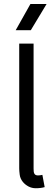

<svg xmlns="http://www.w3.org/2000/svg" viewBox="-20 -953 277 980"><path d="M78.1 -730.5H151.4V-93.3Q151.4 -85.4 152.1 -77.6Q152.8 -69.8 156.7 -64.5Q162.1 -57.6 173.8 -57.6Q184.6 -57.6 196.3 -60.5L208 2Q188.5 7.8 163.1 7.8Q142.6 7.8 125.5 -1.2Q108.4 -10.3 96.7 -24.4Q83 -41.5 80.6 -61.3Q78.1 -81.1 78.1 -93.3ZM217.8 -932.6 137.2 -798.8H60.1L135.3 -932.6Z"/></svg>

Font: Gidole
Style: Regular
Weight: 400
Version: Version 2.100; ttfautohint (v1.8.4.7-5d5b)